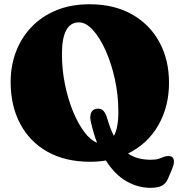

<svg xmlns="http://www.w3.org/2000/svg" viewBox="-20 -740 844 902"><path d="M400.5 -720Q515.5 -720 599.2 -673Q683 -626 728.5 -542.8Q774 -459.5 774 -351Q774 -239 723.5 -151.2Q673 -63.5 581.5 -19Q604.5 -3 631 3.8Q657.5 10.5 688 10.5Q711 10.5 724.5 6.2Q738 2 748.2 -2.5Q758.5 -7 771 -7Q797 -7 797 19Q797 28.5 794.5 37.2Q792 46 787.5 56.5L768.5 101Q759 122 741.5 132Q724 142 687.5 142.5Q628.5 142.5 574 111.5Q519.5 80.5 477.5 14Q441.5 20 403.5 20Q287 20 203.2 -27Q119.5 -74 74.8 -158.5Q30 -243 30 -355Q30 -430.5 55 -496.8Q80 -563 128 -613.2Q176 -663.5 244.8 -691.8Q313.5 -720 400.5 -720ZM406.5 -169Q401.5 -190 407.2 -208Q413 -226 434 -229Q454 -232 465.2 -220Q476.5 -208 483 -186Q497 -137 515 -101.5Q536 -138.5 536 -214.5Q536 -293.5 519.5 -368.5Q503 -443.5 475.8 -503.8Q448.5 -564 416 -599.5Q383.5 -635 351 -635Q271 -635 271 -486Q271 -412 285.5 -342Q300 -272 324 -214.2Q348 -156.5 377.2 -118.5Q406.5 -80.5 436 -69.5Q418.5 -115 406.5 -169Z"/></svg>

Font: Fraunces 9pt Soft Black
Style: Regular
Weight: 900
Version: Version 1.000;[b76b70a41]